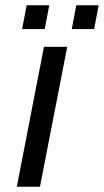

<svg xmlns="http://www.w3.org/2000/svg" viewBox="-20 -705 393 725"><path d="M43.5 0 146 -528.3H233.9L130.9 0ZM251 -595.2 268.1 -685.1H352.5L335.4 -595.2ZM63.5 -595.2 80.6 -685.1H166L148.9 -595.2Z"/></svg>

Font: Liberation Sans
Style: Italic
Weight: 400
Italic angle: -12°
Designer: Steve Matteson
Foundry: Ascender Corporation
Version: Version 2.1.5